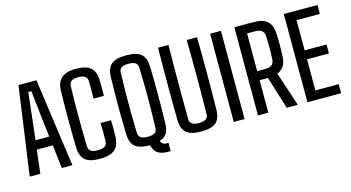

<svg xmlns="http://www.w3.org/2000/svg" viewBox="-84 -1038 2671 1463"><g transform="rotate(-15 1251.0 -306.5)"><path d="M21.2 0 119 -696H260.7L358 0H274.4L252.7 -184.7H126.6L104.9 0ZM135.5 -256.2H243.8L225.8 -408.6L201.9 -625.3H177.2L153.3 -407.8Z M573.2 7.4Q491.8 7.4 457.1 -23.6Q422.3 -54.5 420.2 -125.7Q418.8 -188.4 418.1 -245Q417.4 -301.7 417.4 -355.6Q417.4 -409.5 418.2 -462.5Q418.9 -515.5 420.2 -570.7Q421.3 -635.1 457.6 -668.9Q493.8 -702.6 572.2 -702.6Q650.9 -702.6 687.2 -672.6Q723.6 -642.6 726.2 -575.5Q726.8 -555 727.1 -531.4Q727.4 -507.8 727.1 -485.9Q726.9 -464.1 726.4 -448.3H644.6Q645.1 -465.7 645.3 -486.6Q645.6 -507.5 645.6 -531.7Q645.6 -555.8 645.2 -583.2Q644.8 -611 627 -623.7Q609.2 -636.3 572.2 -636.3Q537.4 -636.3 520.1 -623.8Q502.8 -611.3 501.8 -583.2Q499.7 -515.6 499 -434.4Q498.2 -353.2 499 -269.6Q499.8 -186.1 502 -112Q503 -85 519.9 -72.2Q536.7 -59.5 573.2 -59.5Q613.2 -59.5 630.9 -72.1Q648.7 -84.7 649.2 -112.2Q650.3 -155.3 649.7 -187.7Q649.2 -220.1 648.4 -254.7H731Q731.8 -228.2 732.3 -194.1Q732.8 -160.1 731.4 -126.1Q728.7 -55.5 692.1 -24.1Q655.4 7.4 573.2 7.4Z M1109.1 90.1Q1048.4 93.6 1014.5 74.6Q980.6 55.6 969.7 6.6Q885.8 6.6 851.1 -24.4Q816.4 -55.3 814.7 -124.9Q812.8 -196.6 812.1 -254Q811.4 -311.4 811.4 -361.9Q811.4 -412.5 812.4 -463.1Q813.3 -513.7 814.7 -571.7Q816.4 -641.6 851.5 -672.1Q886.6 -702.6 969.7 -702.6Q1052.7 -702.6 1087.5 -672Q1122.4 -641.5 1124.3 -571.1Q1125.9 -512.2 1126.4 -459.2Q1127 -406.2 1127 -354Q1127 -301.9 1126.4 -246Q1125.8 -190.2 1124.3 -125.5Q1123.1 -76.3 1105.7 -47.3Q1088.4 -18.3 1048.9 -6.1Q1053.6 11.2 1068.1 19Q1082.6 26.8 1109.1 24.8ZM969.7 -60.3Q1007.1 -60.3 1024.5 -72Q1042 -83.8 1042.5 -110.8Q1044.7 -176.3 1045.7 -238.9Q1046.8 -301.5 1046.7 -361Q1046.7 -420.5 1045.6 -476.8Q1044.6 -533.1 1042.5 -585.4Q1042 -612.7 1024.5 -624.4Q1007.1 -636.1 969.7 -636.1Q933.9 -636.1 915.7 -624.6Q897.5 -613.1 896.5 -585.4Q893.8 -510.5 892.8 -430.5Q891.7 -350.6 892.5 -270.2Q893.3 -189.8 895.9 -113.5Q897 -85.4 914 -72.8Q930.9 -60.3 969.7 -60.3Z M1373.7 6.6Q1293.4 6.6 1257.3 -23.6Q1221.3 -53.7 1219.9 -124.9Q1218.9 -177.8 1218.4 -244Q1217.9 -310.3 1217.9 -385.3Q1217.9 -460.4 1218.4 -539.3Q1218.9 -618.1 1219.9 -696H1302.2Q1300.9 -609.2 1300.2 -508.6Q1299.5 -408.1 1299.9 -305.7Q1300.2 -203.4 1301.2 -110.8Q1301.2 -84.7 1320 -72.5Q1338.8 -60.3 1373.7 -60.3Q1409.1 -60.3 1427.6 -72.2Q1446.1 -84.2 1446.1 -111.2Q1447.1 -185.9 1447.6 -257.9Q1448.1 -330 1448.2 -401.6Q1448.2 -473.2 1447.7 -546.2Q1447.2 -619.3 1446.1 -696H1527.3Q1528.8 -634.6 1529.3 -560.4Q1529.8 -486.3 1529.6 -408.5Q1529.4 -330.6 1528.9 -257.3Q1528.3 -184.1 1527.3 -124.7Q1526.1 -53.3 1490 -23.4Q1453.8 6.6 1373.7 6.6Z M1630.9 0V-696H1716.2V0Z M1821.9 0V-696H1964.5Q1985.5 -696 2011 -693.5Q2036.4 -691.1 2060 -679.7Q2083.6 -668.3 2100 -641.8Q2116.4 -615.2 2119.3 -566.5Q2120.3 -551.3 2120.9 -529.8Q2121.6 -508.4 2121.6 -483.5Q2121.6 -458.6 2121.1 -433.5Q2120.7 -408.3 2119.3 -385.3Q2116.1 -332.4 2095.5 -306.2Q2074.8 -280.1 2047.2 -269.3L2136.3 0H2048.8L1969.2 -256.2H1903.5V0ZM1903.5 -327.6H1964.1Q1982.4 -327.6 1998.3 -331.3Q2014.2 -335 2024.8 -347.1Q2035.4 -359.3 2037.7 -383.5Q2039.2 -398.3 2039.7 -424.3Q2040.2 -450.3 2040.2 -478.9Q2040.2 -507.5 2039.4 -532.4Q2038.7 -557.2 2037.7 -569.7Q2035.5 -593.3 2025.3 -605.2Q2015.1 -617.1 1999.4 -621.2Q1983.7 -625.3 1964.5 -625.3H1903.5Z M2211.9 0V-696H2477.7V-625.3H2293.8V-387.2H2466.3V-316.4H2293.8V-71.1H2477.7V0Z"/></g></svg>

Font: Big Shoulders Text SC Thin
Style: Regular
Weight: 100
Designer: Patric King
Foundry: XO Type Co
Version: Version 2.002